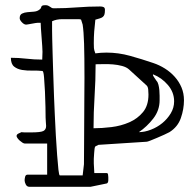

<svg xmlns="http://www.w3.org/2000/svg" viewBox="-20 -550 750 741"><path d="M75 146Q75 140 77 132Q79 124 87 124H162V4H76Q72 4 66.5 0.5Q61 -3 56 -7.5Q51 -12 47.5 -17Q44 -22 44 -25Q44 -31 51 -34.5Q58 -38 63 -40Q68 -39 78 -39Q88 -39 100 -39Q137 -39 147.5 -44.5Q158 -50 158 -64Q158 -70 157 -78Q156 -86 156 -96Q156 -108 155.5 -137Q155 -166 153.5 -197Q152 -228 150 -251.5Q148 -275 144 -276Q127 -278 105.5 -277.5Q84 -277 65.5 -280Q47 -283 34.5 -293Q22 -303 22 -327Q52 -327 82 -323.5Q112 -320 143 -320Q143 -323 143.5 -335Q144 -347 144 -350Q144 -356 143 -372Q142 -388 140.5 -406Q139 -424 138 -440Q137 -456 137 -462H125Q123 -462 116.5 -461Q110 -460 102.5 -458.5Q95 -457 88.5 -456Q82 -455 81 -455Q73 -455 64.5 -464Q56 -473 56 -480Q56 -493 65 -497.5Q74 -502 86 -503Q98 -504 110.5 -505Q123 -506 131 -512Q137 -516 138 -519.5Q139 -523 140 -525Q141 -527 144 -528.5Q147 -530 156 -530Q162 -530 166 -528Q170 -526 173 -524Q176 -522 179 -520Q182 -518 188 -518Q233 -518 277 -521.5Q321 -525 367 -525Q375 -525 380 -522.5Q385 -520 385 -512Q385 -500 383 -494Q381 -488 376.5 -484.5Q372 -481 365 -479Q358 -477 348 -474Q345 -449 343.5 -428Q342 -407 342 -383Q342 -372 342.5 -364.5Q343 -357 348 -344Q369 -347 391 -347Q437 -347 482 -334.5Q527 -322 571 -307Q595 -299 616.5 -285.5Q638 -272 654.5 -253.5Q671 -235 680.5 -212.5Q690 -190 690 -163Q690 -129 678 -94.5Q666 -60 634 -40Q627 -36 613.5 -30Q600 -24 586 -18Q572 -12 560.5 -7.5Q549 -3 546 -3L360 9L348 15Q346 17 345 24Q344 31 343.5 39.5Q343 48 342.5 55Q342 62 342 63Q342 71 342 81Q342 91 343 99Q343 109 344 118H392Q396 118 397 123.5Q398 129 398 134V145Q398 150 396.5 153.5Q395 157 392 158L329 171H94Q84 171 79.5 162Q75 153 75 146ZM181 -432Q181 -426 181.5 -401.5Q182 -377 183 -345Q184 -313 185 -279Q186 -245 187 -220Q187 -208 188.5 -177Q190 -146 191.5 -107.5Q193 -69 195.5 -27.5Q198 14 200.5 48.5Q203 83 205.5 105Q208 127 211 127H299L304 84Q304 54 304.5 9.5Q305 -35 305 -83Q305 -131 305.5 -175.5Q306 -220 306 -249Q306 -333 304.5 -381Q303 -429 299 -455L293 -474Q291 -476 283.5 -476Q276 -476 267 -476Q242 -476 220 -476Q198 -476 181 -468V-434ZM596 -163Q596 -124 571.5 -92.5Q547 -61 516 -40Q538 -40 562.5 -49.5Q587 -59 606.5 -75Q626 -91 639 -112.5Q652 -134 652 -159Q652 -194 628 -222Q604 -250 571 -263Q571 -262 570 -261Q570 -259 574.5 -252Q579 -245 584 -238Q589 -233 591.5 -223Q594 -213 595 -202Q596 -191 596 -180.5Q596 -170 596 -163ZM349 -302Q349 -240 345 -178.5Q341 -117 341 -55Q373 -55 410 -59.5Q447 -64 479 -78Q511 -92 532 -117.5Q553 -143 553 -185Q553 -194 552 -204.5Q551 -215 546 -220L478 -282Q468 -291 451 -295.5Q434 -300 415.5 -301.5Q397 -303 379 -302.5Q361 -302 349 -302Z"/></svg>

Font: Miltonian
Style: Regular
Weight: 400
Designer: Pablo Impallari
Foundry: Pablo Impallari
Version: Version 1.008